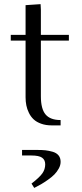

<svg xmlns="http://www.w3.org/2000/svg" viewBox="-20 -608 397 931"><path d="M32.2 -411.1V-439H104V-583L176.8 -587.9L178.2 -561V-439H314V-411.1H178.2V-141.1Q178.2 -79.6 201.2 -52.7Q224.1 -25.9 273.9 -25.9V0H231Q202.1 0 179.7 -8.1Q157.2 -16.1 143.3 -29.1Q129.4 -42 120.4 -60.3Q111.3 -78.6 107.7 -97.2Q104 -115.7 104 -136.2V-411.1ZM86.9 119.1H162.1Q184.1 119.1 200.4 120.8Q216.8 122.6 235.4 127.9Q253.9 133.3 263.9 145.5Q273.9 157.7 273.9 176.8Q273.9 192.9 265.1 209Q256.3 225.1 243.9 237.8Q231.4 250.5 212.6 263.7Q193.8 276.9 179.2 285.4Q164.6 293.9 146 303.2L132.8 282.2Q171.9 252 185.5 232.4Q199.2 212.9 199.2 189Q199.2 167 183.8 156.5Q168.5 146 132.8 146H86.9Z"/></svg>

Font: Dehuti
Style: Book
Weight: 400
Version: Version 1.2